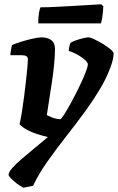

<svg xmlns="http://www.w3.org/2000/svg" viewBox="-20 -674 549 894"><path d="M89 200Q73 192 57 179.5Q41 167 30.5 156Q20 145 20 140Q20 128 36.5 109Q53 90 80.5 66.5Q108 43 139.5 17Q171 -9 203 -36Q177 -42 152 -50Q127 -58 106 -69.5Q85 -81 71 -95Q76 -116 81.5 -150Q87 -184 92 -222.5Q97 -261 101 -297.5Q105 -334 107.5 -360.5Q110 -387 110 -396Q110 -409 102 -413Q94 -417 80 -417H28Q28 -422 29.5 -432Q31 -442 33 -451.5Q35 -461 36 -464Q51 -471 78 -479.5Q105 -488 132 -494Q159 -500 173 -500Q202 -500 219 -487Q236 -474 236 -446Q236 -416 232 -374Q228 -332 221 -287Q214 -242 208 -202.5Q202 -163 198 -138Q208 -133 220 -128Q232 -123 243 -121Q254 -119 261 -119Q265 -119 279 -141Q293 -163 311.5 -197Q330 -231 348 -268Q366 -305 377.5 -334Q389 -363 389 -375Q389 -381 381.5 -389Q374 -397 361 -406.5Q348 -416 332 -424Q316 -432 300 -437Q300 -445 303 -458Q306 -471 308 -474Q316 -480 333 -486Q350 -492 367 -496Q384 -500 391 -500Q401 -500 419.5 -491Q438 -482 459 -469.5Q480 -457 494.5 -444.5Q509 -432 509 -426Q509 -400 494.5 -361Q480 -322 460 -285Q424 -221 379 -159Q334 -97 287.5 -38Q241 21 200.5 78.5Q160 136 134 191ZM158 -565Q158 -594 161.5 -614Q165 -634 169 -640Q199 -640 240 -642Q281 -644 323 -646.5Q365 -649 399 -651Q433 -653 451 -654L461 -645Q460 -618 456.5 -595.5Q453 -573 450 -565Z"/></svg>

Font: Texturina Medium 12pt ExtraBold
Style: Italic
Weight: 800
Italic angle: -11°
Version: Version 1.002